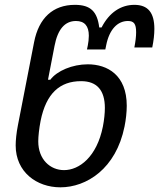

<svg xmlns="http://www.w3.org/2000/svg" viewBox="-20 -780 664 801"><path d="M45.4 -173.3C45.4 -62.5 132.8 1.5 231.9 1.5C340.8 1.5 463.9 -75.7 499.5 -252C505.4 -280.8 508.8 -312.5 508.8 -338.9C508.8 -466.8 428.2 -511.7 346.2 -511.7C282.2 -511.7 217.3 -484.4 189.9 -447.3H180.2L207.5 -588.4C220.7 -657.7 250.5 -692.4 296.9 -692.4C332.5 -692.4 350.6 -671.9 350.6 -630.9C350.6 -617.7 348.6 -601.6 346.2 -589.8L342.8 -573.7H419.4L422.9 -590.8C436 -657.2 470.2 -692.4 513.7 -692.4C538.6 -692.4 547.9 -680.7 547.9 -645.5C547.9 -627.4 545.4 -606.9 540.5 -582H615.2C621.1 -610.8 624 -636.7 624 -659.2C624 -727.5 597.2 -759.8 540.5 -759.8C484.9 -759.8 436 -728.5 403.8 -665.5H394C385.7 -731.4 358.4 -759.8 292.5 -759.8C201.2 -759.8 141.6 -705.1 122.1 -603.5L54.7 -257.3C48.3 -225.1 45.4 -193.8 45.4 -173.3ZM139.6 -190.4C139.6 -210.4 143.1 -243.7 149.4 -275.9C172.4 -390.6 230 -441.4 317.9 -441.4H318.8C384.8 -441.4 417.5 -402.8 417.5 -329.6C417.5 -307.6 414.6 -279.3 409.2 -252C383.8 -125 310.5 -70.3 247.1 -70.3C189.5 -70.3 139.6 -114.7 139.6 -190.4Z"/></svg>

Font: Hack
Style: Oblique
Weight: 400
Italic angle: -12°
Monospace: yes
Designer: Christopher Simpkins
Foundry: Christopher Simpkins
Version: Version 2.010